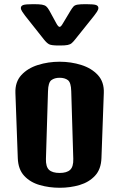

<svg xmlns="http://www.w3.org/2000/svg" viewBox="-20 -886 566 912"><path d="M263.7 5.9Q213.4 5.9 168.5 -7.1Q123.5 -20 95 -50.8Q66.4 -81.5 64.5 -134.8L53.2 -444.3Q51.3 -496.6 81.3 -529.3Q111.3 -562 160.2 -577.4Q209 -592.8 263.2 -592.8Q317.4 -592.8 366.2 -577.4Q415 -562 445.1 -529.3Q475.1 -496.6 473.1 -444.3L461.9 -135.3Q460 -82 431.4 -51.3Q402.8 -20.5 358.4 -7.3Q314 5.9 263.7 5.9ZM263.2 -64.5Q297.4 -64.5 313.2 -79.3Q329.1 -94.2 328.1 -131.3L318.4 -452.6Q317.4 -494.1 302.5 -505.4Q287.6 -516.6 263.2 -516.6Q239.3 -516.6 224.1 -505.4Q209 -494.1 208 -452.6L198.2 -130.9Q197.3 -93.8 213.1 -79.1Q229 -64.5 263.2 -64.5ZM258.3 -669.9Q224.1 -669.9 213.1 -675.8Q202.1 -681.6 188.5 -698.7L99.6 -811Q93.3 -819.3 86.2 -829.8Q79.1 -840.3 79.1 -848.1Q79.1 -857.9 90.1 -862.1Q101.1 -866.2 138.2 -866.2Q165.5 -866.2 179 -864Q192.4 -861.8 199.7 -855.5Q207 -849.1 214.4 -835.9L246.6 -776.9Q256.3 -758.3 263.2 -758.3Q269.5 -758.3 278.8 -774.9L315.4 -835.9Q323.2 -848.6 329.3 -855.2Q335.4 -861.8 348.4 -864Q361.3 -866.2 388.2 -866.2Q425.8 -866.2 436.5 -862.1Q447.3 -857.9 447.3 -848.1Q447.3 -840.3 440.4 -829.8Q433.6 -819.3 426.8 -811L336.9 -698.7Q328.1 -687.5 320.8 -681.2Q313.5 -674.8 301.5 -672.4Q289.6 -669.9 266.1 -669.9Z"/></svg>

Font: Denk One
Style: Regular
Weight: 400
Designer: Irina Smirnova, Eben Sorkin
Foundry: Sorkin Type Co.f
Version: Version 1.004; ttfautohint (v1.8.4.7-5d5b);gftools[0.9.23]